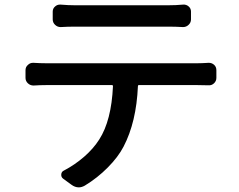

<svg xmlns="http://www.w3.org/2000/svg" viewBox="-20 -768 1040 834"><path d="M710 -652.3H306.6Q274.4 -652.3 243.2 -650.4Q229.5 -650.4 219.2 -660.2Q209 -669.9 209 -683.6V-717.8Q209 -731.4 219.7 -740.2Q228.5 -748 240.2 -748Q242.2 -748 243.2 -748Q277.3 -745.1 306.6 -745.1H710Q744.1 -745.1 775.4 -748Q789.1 -749 799.3 -740.2Q809.6 -731.4 809.6 -717.8V-683.6Q809.6 -669.9 799.3 -660.2Q789.1 -650.4 775.4 -650.4Q742.2 -652.3 710 -652.3ZM181.6 -493.2H835.9Q856.4 -493.2 885.7 -495.1Q886.7 -495.1 887.7 -495.1Q900.4 -495.1 910.2 -486.3Q919.9 -477.5 919.9 -462.9V-429.7Q919.9 -416 909.7 -406.2Q899.4 -396.5 885.7 -397.5Q860.4 -398.4 835.9 -398.4H583Q579.1 -398.4 579.1 -393.6Q572.3 -237.3 516.6 -130.9Q493.2 -85.9 448.2 -40.5Q403.3 4.9 348.6 38.1Q335 45.9 322.3 45.9Q305.7 45.9 290 34.2L253.9 7.8Q245.1 1 246.1 -10.7Q247.1 -22.5 257.8 -27.3Q304.7 -51.8 345.2 -86.9Q385.7 -122.1 411.1 -162.1Q463.9 -244.1 470.7 -393.6Q470.7 -398.4 466.8 -398.4H181.6Q153.3 -398.4 126 -396.5Q111.3 -396.5 101.1 -406.2Q90.8 -416 90.8 -429.7V-462.9Q90.8 -477.5 101.6 -486.3Q110.4 -495.1 123 -495.1Q124 -495.1 126 -495.1Q155.3 -493.2 181.6 -493.2Z"/></svg>

Font: Gen Jyuu Gothic L Monospace Medium
Style: Regular
Weight: 500
Designer: [Source Han Sans]
Ryoko NISHIZUKA  (kana & ideographs); Paul D. Hunt (Latin, Greek & Cyrillic); Wenlong ZHANG  (bopomofo
Version: Version 1.002.20150607